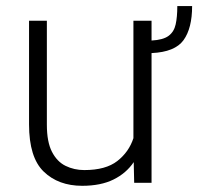

<svg xmlns="http://www.w3.org/2000/svg" viewBox="-20 -596 646 626"><path d="M558.1 -576.2H606.4Q606.4 -503.9 578.4 -465.1Q550.3 -426.3 474.1 -422.9V0H417.5L416 -67.4Q391.6 -31.2 350.1 -10.7Q308.6 9.8 248 9.8Q170.4 9.8 122.6 -36.4Q74.7 -82.5 74.7 -190.4V-528.3H132.8V-189.5Q132.8 -133.3 149.4 -101.1Q166 -68.8 193.8 -55.2Q221.7 -41.5 254.9 -41.5Q324.7 -41.5 362.5 -71Q400.4 -100.6 415 -145.5V-528.3H474.1V-463.9Q511.7 -465.8 529.5 -479Q547.4 -492.2 552.7 -516.4Q558.1 -540.5 558.1 -576.2Z"/></svg>

Font: Vazirmatn FD ExtraLight
Style: Regular
Weight: 200
Designer: Saber Rastikerdar
Foundry: Saber Rastikerdar
Version: Version 33.003